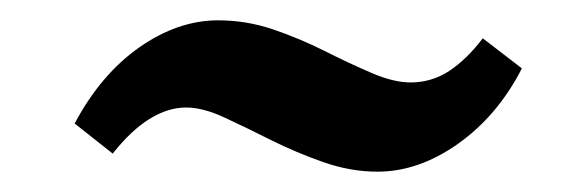

<svg xmlns="http://www.w3.org/2000/svg" viewBox="-20 -343 567 187"><path d="M450.2 -305.7 488.3 -276.4Q464.8 -230.5 426.3 -203.1Q387.7 -175.8 347.7 -175.8Q321.3 -175.8 294.9 -185.1Q268.6 -194.3 244.1 -206.5Q219.7 -218.8 198.7 -228.5Q177.7 -238.3 161.1 -238.3Q143.6 -238.3 125.5 -227.1Q107.4 -215.8 89.8 -193.4L52.7 -222.7Q78.1 -270.5 115.7 -296.9Q153.3 -323.2 192.4 -323.2Q219.7 -323.2 245.6 -314.5Q271.5 -305.7 295.9 -293.5Q320.3 -281.2 341.8 -272Q363.3 -262.7 379.9 -262.7Q400.4 -262.7 417.5 -273.9Q434.6 -285.2 450.2 -305.7Z"/></svg>

Font: Crimson Pro ExtraBold
Style: Italic
Weight: 800
Italic angle: -12°
Designer: Jacques Le Bailly
Foundry: Baron von Fonthausen
Version: Version 1.003